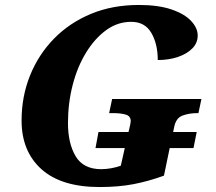

<svg xmlns="http://www.w3.org/2000/svg" viewBox="-20 -744 869 774"><path d="M382 10Q227 10 147 -62Q67 -134 67 -258Q67 -355 101 -439.5Q135 -524 197.5 -588Q260 -652 346.5 -688Q433 -724 540 -724Q618 -724 671 -706Q724 -688 750.5 -659.5Q777 -631 777 -601Q777 -571 755.5 -549Q734 -527 697.5 -514.5Q661 -502 616 -502Q616 -567 590 -611.5Q564 -656 509 -656Q454 -656 408 -622.5Q362 -589 327 -532Q292 -475 273 -401.5Q254 -328 254 -248Q254 -166 285 -114Q316 -62 388 -62Q408 -62 429.5 -66Q451 -70 467 -76L483 -147H365L377 -212H498L500 -220Q507 -248 507 -256Q507 -276 487 -282Q467 -288 435 -288H420L432 -345H792L780 -288H776Q742 -288 715.5 -278Q689 -268 682 -231L678 -212H773L760 -147H664L641 -36Q578 -13 517.5 -1.5Q457 10 382 10Z"/></svg>

Font: Noto Serif ExtraBold
Style: Italic
Weight: 800
Italic angle: -12°
Designer: Monotype Design Team
Foundry: Monotype Imaging Inc.
Version: Version 2.013